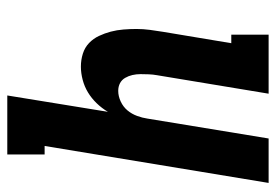

<svg xmlns="http://www.w3.org/2000/svg" viewBox="-138 -638 775 540"><g transform="rotate(-90 250.0 -367.5)"><path d="M6 0 110 -630H86V-735H252L206 -452Q216 -469 230 -483.5Q244 -498 260.5 -508Q277 -518 296 -523Q315 -528 333 -528Q352 -528 369.5 -522.5Q387 -517 399.5 -505Q412 -493 419.5 -477Q427 -461 431.5 -444Q436 -427 437.5 -408.5Q439 -390 439 -371.5Q439 -353 436.5 -334Q434 -315 431 -297L399 -105H423V0H257L309 -314Q311 -325 311.5 -337Q312 -349 312 -360.5Q312 -372 309.5 -383Q307 -394 301.5 -403.5Q296 -413 286.5 -418Q277 -423 265 -423Q250 -423 235 -416Q220 -409 210 -397Q200 -385 194.5 -370Q189 -355 187 -341L131 0Z"/></g></svg>

Font: Iosevka Curly Slab Extrabold
Style: Italic
Weight: 800
Italic angle: -9°
Monospace: yes
Designer: Belleve Invis
Foundry: Belleve Invis
Version: Version 22.1.2; ttfautohint (v1.8.4)